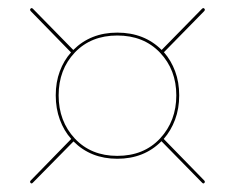

<svg xmlns="http://www.w3.org/2000/svg" viewBox="-20 -590 569 465"><path d="M54.5 -153 152.5 -253.5Q135 -273 125 -300Q115 -327 115 -359Q115 -391 124.8 -417.2Q134.5 -443.5 152 -463L54.5 -563Q51.5 -566.5 54 -569Q56.5 -572 60 -568.5L157.5 -469Q199.5 -511 264 -511Q329.5 -511 371.5 -469L469 -568.5Q472.5 -572 475 -569Q477.5 -566.5 474.5 -563L377 -463.5Q394.5 -443.5 404.2 -417.2Q414 -391 414 -359Q414 -327 404 -300.2Q394 -273.5 376.5 -253.5L474.5 -153Q477.5 -150 475 -147Q472.5 -144 469 -148L371 -248Q329 -205.5 264 -205.5Q200 -205.5 158 -247.5L60 -148Q56.5 -144 54 -147Q51.5 -150 54.5 -153ZM264 -212.5Q328.5 -212.5 367.8 -254.8Q407 -297 407 -359Q407 -421 367.5 -462.5Q328 -504 264 -504Q200.5 -504 161.2 -462.8Q122 -421.5 122 -359Q122 -296.5 161.2 -254.5Q200.5 -212.5 264 -212.5Z"/></svg>

Font: Fraunces 144pt S000
Style: Regular
Weight: 400
Version: Version 1.000; ttfautohint (v1.8.3)